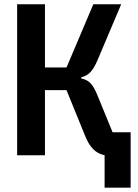

<svg xmlns="http://www.w3.org/2000/svg" viewBox="-20 -718 640 888"><path d="M463.8 149.9H584.2V-106.2H500.7L430.8 -277C408.7 -331.3 389.9 -348 355.8 -355.1V-360.8C387.8 -367.9 408.7 -387.1 431.1 -440L540.5 -698.2H411.6L287.6 -405.9H187.9V-698.2H59.3V0H187.9V-301.1H287.6L374.3 -88.1C395.6 -36.2 421.2 -10.7 458.5 -1.4L463.8 0Z"/></svg>

Font: Margiela Mono SemiBold
Style: Regular
Weight: 600
Designer: Mike Abbink, Paul van der Laan, Pieter van Rosmalen
Foundry: Bold Monday
Version: Version 2.003 2021